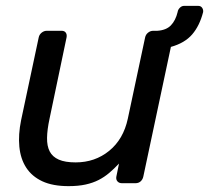

<svg xmlns="http://www.w3.org/2000/svg" viewBox="-20 -625 713 655"><path d="M52 -215 112 -497Q114 -507 122 -513.5Q130 -520 140 -520H190Q200 -520 204.5 -513.5Q209 -507 207 -497L149 -220Q141 -183 140.5 -155Q140 -127 149.5 -108.5Q159 -90 180.5 -80.5Q202 -71 238 -71Q304 -71 352.5 -110.5Q401 -150 416 -220L475 -497Q477 -507 485 -513.5Q493 -520 503 -520H517Q547 -522 563 -538.5Q579 -555 586 -584Q587 -592 593.5 -598.5Q600 -605 608 -605H656Q665 -605 669.5 -598.5Q674 -592 673 -584Q661 -537 635.5 -507.5Q610 -478 563 -465L469 -23Q467 -13 460 -6.5Q453 0 442 0H396Q386 0 380.5 -6.5Q375 -13 377 -23L386 -67Q369 -49 352.5 -35Q336 -21 316.5 -11Q297 -1 272 4.5Q247 10 214 10Q160 10 124.5 -6.5Q89 -23 69.5 -53Q50 -83 46 -124.5Q42 -166 52 -215Z"/></svg>

Font: SVN-Rubik
Style: Italic
Weight: 400
Italic angle: -12°
Designer: Hubert and Fischer
Foundry: Hubert & Fischer
Version: Version 2.101; ttfautohint (v1.8.3)